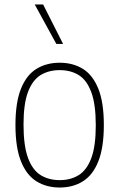

<svg xmlns="http://www.w3.org/2000/svg" viewBox="-20 -828 532 857"><path d="M246.5 9Q187.5 9 143 -18.5Q98.5 -46 73.8 -107.5Q49 -169 49 -270Q49 -370.5 73.5 -431.8Q98 -493 142.5 -520.5Q187 -548 246.5 -548Q305.5 -548 349.8 -520.8Q394 -493.5 418.8 -432.2Q443.5 -371 443.5 -270Q443.5 -169.5 419 -108Q394.5 -46.5 350.2 -18.8Q306 9 246.5 9ZM246.5 -24Q295.5 -24 331.5 -46.5Q367.5 -69 387.5 -122.2Q407.5 -175.5 407.5 -268.5Q407.5 -362.5 387.5 -416.5Q367.5 -470.5 331.5 -492.8Q295.5 -515 246.5 -515Q197.5 -515 161.2 -492.8Q125 -470.5 105 -417.5Q85 -364.5 85 -272Q85 -177.5 105 -123.2Q125 -69 161.2 -46.5Q197.5 -24 246.5 -24ZM231.5 -632 135 -808H172.5L261.5 -632Z"/></svg>

Font: Encode Sans SmCnd Th
Style: Regular
Weight: 100
Width: 4
Designer: Multiple Designers
Foundry: Impallari Type
Version: Version 3.002; ttfautohint (v1.8.3) -l 8 -r 50 -G 200 -x 14 